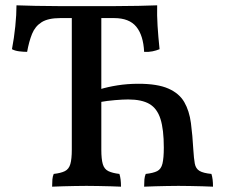

<svg xmlns="http://www.w3.org/2000/svg" viewBox="-20 -699 860 722"><path d="M176 3Q176 -12 177 -24Q178 -36 182 -45Q209 -48 224 -55.5Q239 -63 244.5 -82Q250 -101 250 -136V-644H361V-136Q361 -101 366.5 -82Q372 -63 387.5 -55.5Q403 -48 429 -45Q432 -36 433.5 -24Q435 -12 435 3Q417 2 395 1.5Q373 1 350 0.5Q327 0 305 0Q283 0 261 0.5Q239 1 217.5 1.5Q196 2 176 3ZM522 3Q522 -12 523 -24Q524 -36 528 -45Q556 -48 571 -55.5Q586 -63 591 -84Q596 -105 596 -144Q596 -212 583.5 -251.5Q571 -291 542 -308Q513 -325 462 -325Q443 -325 412.5 -322.5Q382 -320 355 -315V-363Q384 -372 421.5 -378Q459 -384 501 -384Q572 -384 613 -366Q654 -348 673 -315Q692 -282 698 -236Q704 -190 707 -136Q709 -103 712.5 -84Q716 -65 730 -56.5Q744 -48 775 -45Q778 -36 779.5 -24Q781 -12 781 3Q763 2 741 1.5Q719 1 696 0.5Q673 0 651 0Q629 0 607 0.5Q585 1 563.5 1.5Q542 2 522 3ZM82 -504Q68 -504 52 -506Q36 -508 25 -514Q33 -556 37.5 -600Q42 -644 42 -679Q73 -678 113.5 -677Q154 -676 202.5 -676Q251 -676 306 -676Q361 -676 410 -676Q459 -676 500.5 -677Q542 -678 571 -679Q570 -642 572.5 -602Q575 -562 580 -514Q568 -509 553.5 -506Q539 -503 522 -504Q519 -566 492.5 -598.5Q466 -631 409 -631H207Q161 -631 136.5 -615.5Q112 -600 100.5 -571.5Q89 -543 82 -504Z"/></svg>

Font: Vollkorn Medium
Style: Regular
Weight: 500
Designer: Friedrich Althausen
Foundry: Friedrich Althausen
Version: Version 5.000